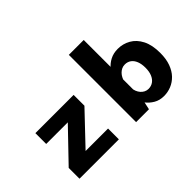

<svg xmlns="http://www.w3.org/2000/svg" viewBox="-107 -1126 1514 1514"><g transform="rotate(-45 650.0 -369.5)"><path d="M96.5 0V-120.5L345.5 -379.5H104.5V-500H531V-379.5L285 -120.5H535.5V0Z M727.5 0V-750H893.5V-104L871 0ZM1029 11Q981 11 944.2 -10.5Q907.5 -32 882.5 -65Q857.5 -98 844.8 -133.8Q832 -169.5 832 -198L891 -218.5Q892 -198 899.2 -179.2Q906.5 -160.5 918.8 -146.2Q931 -132 947.5 -123.8Q964 -115.5 982.5 -115.5Q1013 -115.5 1035.8 -131.8Q1058.5 -148 1071 -178.2Q1083.5 -208.5 1083.5 -251Q1083.5 -293 1071.5 -323Q1059.5 -353 1037.5 -368.8Q1015.5 -384.5 986 -384.5Q966.5 -384.5 950.5 -376.8Q934.5 -369 922 -356.2Q909.5 -343.5 901 -327Q892.5 -310.5 888 -293.5L834.5 -314.5Q834.5 -343 847.2 -376.8Q860 -410.5 885.2 -441.2Q910.5 -472 947.8 -491.5Q985 -511 1034 -511Q1091 -511 1140 -483.2Q1189 -455.5 1218.8 -397.8Q1248.5 -340 1248.5 -251Q1248.5 -184 1230.5 -134.8Q1212.5 -85.5 1181.5 -53.2Q1150.5 -21 1111.2 -5Q1072 11 1029 11Z"/></g></svg>

Font: Trispace Thin
Style: Bold
Weight: 700
Version: Version 1.210